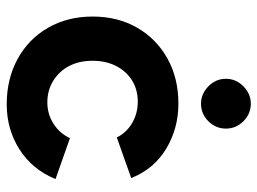

<svg xmlns="http://www.w3.org/2000/svg" viewBox="-120 -654 785 586"><g transform="rotate(90 273.0 -360.5)"><path d="M298 12Q220 12 159 -21.5Q98 -55 64 -114.5Q30 -174 30 -250Q30 -327 64 -386Q98 -445 158 -478.5Q218 -512 296 -512Q371 -512 433 -475Q495 -438 523 -368L399 -324Q385 -353 355.5 -370.5Q326 -388 290 -388Q253 -388 225 -370.5Q197 -353 181 -322Q165 -291 165 -250Q165 -209 181 -178.5Q197 -148 226 -130Q255 -112 292 -112Q328 -112 357.5 -131Q387 -150 401 -181L526 -137Q497 -66 435.5 -27Q374 12 298 12ZM296 -581Q266 -581 243 -603.5Q220 -626 220 -657Q220 -688 243 -710.5Q266 -733 296 -733Q327 -733 349.5 -710.5Q372 -688 372 -657Q372 -626 349.5 -603.5Q327 -581 296 -581Z"/></g></svg>

Font: Figtree Light
Style: Bold
Weight: 700
Version: Version 2.002